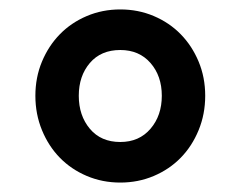

<svg xmlns="http://www.w3.org/2000/svg" viewBox="-20 -730 510 407"><path d="M235 -343Q197 -343 164 -357Q131 -371 107 -395.5Q83 -420 69 -454Q55 -488 55 -527Q55 -566 69 -599.5Q83 -633 107 -657.5Q131 -682 164 -696Q197 -710 235 -710Q273 -710 306 -696Q339 -682 363 -657.5Q387 -633 401 -599.5Q415 -566 415 -527Q415 -488 401 -454Q387 -420 363 -395.5Q339 -371 306 -357Q273 -343 235 -343ZM235 -429Q275 -429 299 -457Q323 -485 323 -527Q323 -569 299 -596.5Q275 -624 235 -624Q194 -624 170.5 -596.5Q147 -569 147 -527Q147 -485 170.5 -457Q194 -429 235 -429Z"/></svg>

Font: IBMPlexSans-SemiBold
Style: Regular
Weight: 600
Designer: Mike Abbink, Paul van der Laan, Pieter van Rosmalen
Foundry: Bold Monday
Version: Version 3.1